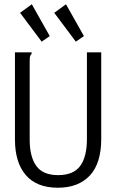

<svg xmlns="http://www.w3.org/2000/svg" viewBox="-20 -868 540 899"><path d="M50 -215V-623H128V-616Q122 -610 120.5 -603Q119 -596 119 -579V-214Q119 -134 150 -91Q181 -48 252 -48Q324 -48 355.5 -91Q387 -134 387 -217V-623H454V-218Q454 -103 400.5 -46Q347 11 251 11Q152 11 101 -48Q50 -107 50 -215ZM74 -808 129 -848 213 -699 175 -673ZM234 -808 289 -848 373 -699 335 -673Z"/></svg>

Font: Vazir Code
Style: Code
Weight: 400
Foundry: DejaVu fonts team - Redesigned by Saber Rastikerdar
Version: Version 1.1.2